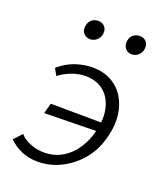

<svg xmlns="http://www.w3.org/2000/svg" viewBox="-118 -680 647 765"><g transform="rotate(20 206.0 -297.0)"><path d="M131 8Q91 8 60.5 -6Q30 -20 8 -42L40 -76Q56 -57 84.5 -46Q113 -35 142 -35Q185 -35 219 -55Q253 -75 276.5 -110.5Q300 -146 310 -190Q323 -244 312.5 -286.5Q302 -329 272 -353.5Q242 -378 196 -378Q166 -378 137 -367Q108 -356 85 -338L69 -367Q102 -396 139 -408Q176 -420 209 -420Q254 -420 288 -402Q322 -384 342.5 -351.5Q363 -319 368.5 -277Q374 -235 362 -187Q348 -126 313 -83Q278 -40 230.5 -16Q183 8 131 8ZM90 -183 102 -227 342 -225 331 -187ZM161 -522Q143 -522 132.5 -535Q122 -548 126 -566Q128 -582 139.5 -592Q151 -602 168 -602Q186 -602 196 -589.5Q206 -577 203 -559Q201 -544 189 -533Q177 -522 161 -522ZM337 -522Q319 -522 309 -535.5Q299 -549 302 -566Q304 -582 315.5 -592Q327 -602 344 -602Q362 -602 372 -589.5Q382 -577 379 -559Q377 -544 365 -533Q353 -522 337 -522Z"/></g></svg>

Font: Ysabeau Infant Light
Style: Italic
Weight: 300
Italic angle: -12°
Designer: Christian Thalmann (Catharsis Fonts)
Version: Version 2.001;gftools[0.9.30]; featfreeze: ss01,ss02,lnum